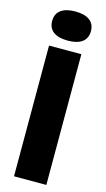

<svg xmlns="http://www.w3.org/2000/svg" viewBox="-143 -1004 579 1050"><g transform="rotate(15 146.0 -479.0)"><path d="M54.5 0V-740H237.5V0ZM36 -875Q36 -915.5 64.5 -936.5Q93 -957.5 146 -957.5Q199 -957.5 227.2 -936.5Q255.5 -915.5 255.5 -875Q255.5 -834.5 227.2 -813.5Q199 -792.5 146 -792.5Q93 -792.5 64.5 -813.5Q36 -834.5 36 -875Z"/></g></svg>

Font: Encode Sans Semi Condensed ExBd
Style: Regular
Weight: 800
Width: 4
Designer: Multiple Designers
Foundry: Impallari Type
Version: Version 2.000